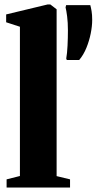

<svg xmlns="http://www.w3.org/2000/svg" viewBox="-20 -838 432 858"><path d="M69 -51.5V-718.5L7.5 -738.5V-773.5L192.5 -818H205L233 -796.5V-51L293 -36.5V0H9.5V-36.5ZM334 -570H278.5L276 -576.5Q280 -598.5 281.8 -633.8Q283.5 -669 283.5 -702Q283.5 -737.5 280 -764.8Q276.5 -792 273 -805L275.5 -815H383.5Q386.5 -804.5 389.2 -788.5Q392 -772.5 392 -749Q392 -721.5 385.5 -688.8Q379 -656 366.2 -624.5Q353.5 -593 334 -570Z"/></svg>

Font: Merriweather 96pt Black
Style: Regular
Weight: 900
Version: Version 2.100